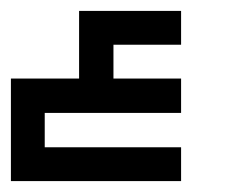

<svg xmlns="http://www.w3.org/2000/svg" viewBox="-20 -382 415 352"><path d="M125 -362H312V-300H188V-238H312V-175H62V-112H312V-50H0V-112V-175V-238H125V-300Z"/></svg>

Font: Jawi Kufi
Style: Medium
Weight: 500
Version: Version 2.3